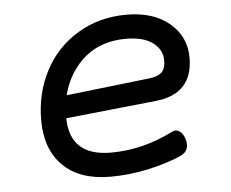

<svg xmlns="http://www.w3.org/2000/svg" viewBox="-41 -509 682 567"><g transform="rotate(-5 300.0 -225.5)"><path d="M75.2 -172.9Q75.2 -86.9 124.5 -38.1Q173.8 10.7 265.1 10.7Q319.8 10.7 375.7 -1.2Q431.6 -13.2 475.1 -32.2Q505.9 -45.9 495.1 -81.1Q489.3 -99.1 478.3 -105.5Q467.3 -111.8 455.6 -105Q366.7 -60.1 272.5 -60.1Q149.4 -60.1 149.4 -176.3Q149.4 -268.1 202.4 -329.6Q255.4 -391.1 345.7 -391.1Q397 -391.1 424.8 -370.4Q452.6 -349.6 452.6 -317.4Q452.6 -294.9 441.7 -283.2Q430.7 -271.5 403.3 -268.6L139.2 -238.3L123 -169.9L418.5 -200.7Q527.8 -212.4 527.8 -319.8Q527.8 -381.8 480.2 -421.9Q432.6 -461.9 353 -461.9Q272 -461.9 208 -423.3Q144 -384.8 109.6 -318.8Q75.2 -252.9 75.2 -172.9Z"/></g></svg>

Font: Courier Prime Code
Style: Italic
Weight: 400
Italic angle: -10°
Designer: Alan Dague-Greene
Foundry: Quote-Unquote Apps
Version: Version 3.18